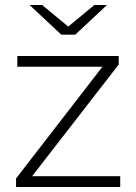

<svg xmlns="http://www.w3.org/2000/svg" viewBox="-20 -745 543 765"><path d="M108 -43H459V0H44V-34L388 -479H49V-522H453V-488ZM356 -725H406L280 -607H224L98 -725H148L252 -639Z"/></svg>

Font: Montserrat Light Alt1
Style: Light
Weight: 500
Designer: Differentunic
Foundry: Julieta Ulanovsky
Version: 0.1